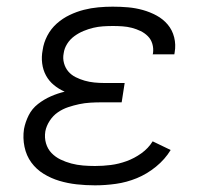

<svg xmlns="http://www.w3.org/2000/svg" viewBox="-20 -548 640 576"><path d="M265 8Q237 8 210 5Q183 2 158 -5.5Q133 -13 111 -26.5Q89 -40 74 -60.5Q59 -81 53.5 -107.5Q48 -134 52 -161Q56 -182 66 -202Q76 -222 94 -236Q112 -250 132.5 -259Q153 -268 174 -273Q156 -281 141.5 -293Q127 -305 118 -321.5Q109 -338 106.5 -358Q104 -378 108 -398Q111 -420 122 -441Q133 -462 150.5 -477.5Q168 -493 189 -503Q210 -513 231.5 -518.5Q253 -524 275 -526Q297 -528 318 -528Q342 -528 364.5 -526Q387 -524 408.5 -518Q430 -512 449.5 -501.5Q469 -491 483 -474.5Q497 -458 502.5 -436Q508 -414 504 -391L503 -385H438L439 -388Q441 -403 437 -416.5Q433 -430 423.5 -439.5Q414 -449 401.5 -455Q389 -461 375.5 -464.5Q362 -468 347.5 -469Q333 -470 319 -470Q304 -470 289 -469Q274 -468 259.5 -464.5Q245 -461 230.5 -455Q216 -449 203 -439.5Q190 -430 181.5 -416.5Q173 -403 171 -388Q168 -373 172 -358.5Q176 -344 185 -333.5Q194 -323 207 -316.5Q220 -310 234 -306Q248 -302 263 -300.5Q278 -299 293 -299H354L345 -241H284Q268 -241 251 -240Q234 -239 217.5 -235.5Q201 -232 184.5 -226.5Q168 -221 153.5 -211Q139 -201 129 -185.5Q119 -170 116 -154Q113 -135 118 -118Q123 -101 134.5 -89Q146 -77 161.5 -69.5Q177 -62 194 -57.5Q211 -53 229 -51.5Q247 -50 265 -50Q289 -50 312.5 -53Q336 -56 359.5 -64.5Q383 -73 404 -88Q425 -103 438 -124L492 -98Q475 -70 448 -48Q421 -26 390.5 -13.5Q360 -1 328 3.5Q296 8 265 8Z"/></svg>

Font: Iosevka Etoile Light
Style: Italic
Weight: 300
Italic angle: -9°
Designer: Belleve Invis
Foundry: Belleve Invis
Version: Version 22.1.2; ttfautohint (v1.8.4)